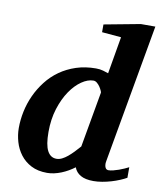

<svg xmlns="http://www.w3.org/2000/svg" viewBox="-84 -804 738 883"><g transform="rotate(10 285.0 -362.5)"><path d="M376 -394Q376.5 -396 373 -403.8Q369.6 -411.6 363.8 -420.4Q357.9 -429.2 349.9 -436Q341.8 -442.9 333 -442.9Q306.6 -442.9 278.1 -423.3Q249.5 -403.8 225.3 -368.4Q201.2 -333 185.5 -283.7Q169.9 -234.4 169.9 -174.8Q169.9 -114.3 184.6 -86.7Q199.2 -59.1 227.1 -59.1Q239.7 -59.1 252.7 -65.4Q265.6 -71.8 278.6 -82.5Q291.5 -93.3 304.4 -106.7Q317.4 -120.1 330.1 -134.8ZM455.1 -89.8Q452.6 -77.6 453.9 -69.6Q455.1 -61.5 457.8 -56.9Q460.4 -52.2 464.4 -50.5Q468.3 -48.8 471.2 -48.8Q481.4 -48.8 494.1 -52Q506.8 -55.2 519.8 -59.8Q532.7 -64.5 544.2 -69.6Q555.7 -74.7 564 -79.1V-29.8Q551.3 -22.5 533.2 -14.9Q515.1 -7.3 494.6 -1.2Q474.1 4.9 452.9 8.5Q431.6 12.2 412.1 12.2Q374 12.2 352.1 -0.5Q330.1 -13.2 321.8 -36.1Q308.6 -25.9 293.2 -17.1Q277.8 -8.3 261.5 -1.7Q245.1 4.9 228.5 8.5Q211.9 12.2 195.8 12.2Q152.3 12.2 121.3 -3.9Q90.3 -20 70.6 -46.1Q50.8 -72.3 41.5 -104.5Q32.2 -136.7 32.2 -168.9Q32.2 -207 40.5 -246.6Q48.8 -286.1 65.7 -322.8Q82.5 -359.4 107.7 -391.8Q132.8 -424.3 166.5 -448.2Q200.2 -472.2 242.4 -486.1Q284.7 -500 335 -500Q353.5 -500 368.4 -495.6Q383.3 -491.2 393.1 -487.8L422.9 -661.1L333 -668.9V-705.1L502 -736.8H569.8Z"/></g></svg>

Font: Charis SIL APac
Style: Bold Italic
Weight: 700
Italic angle: -11°
Foundry: SIL International
Version: Version 5.000